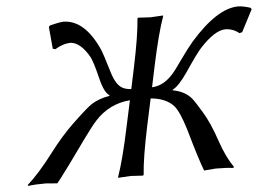

<svg xmlns="http://www.w3.org/2000/svg" viewBox="-49 -723 1116 792"><g transform="rotate(-5 509.5 -327.0)"><path d="M284.7 -168.9Q198.7 -48.3 172.4 -15.1Q164.6 -4.9 157.2 3.9Q112.3 0 110.8 0Q64.5 0 37.1 3.9L35.2 0Q85.9 -45.4 144.5 -123Q195.8 -190.4 244.6 -236.8Q307.6 -296.9 328.1 -310.1Q359.4 -329.6 402.8 -336.9L403.3 -339.8Q381.8 -351.6 366.7 -414.6Q351.1 -479 339.8 -502Q304.7 -564.5 263.7 -568.8Q229.5 -568.4 197.3 -547.9L187 -550.8L178.7 -642.1L184.6 -647.9Q223.6 -657.7 240.7 -658.2Q328.1 -656.7 384.8 -530.8Q393.1 -511.7 416 -435.1Q432.6 -378.4 461.4 -364.7Q476.1 -357.9 495.1 -356.9L513.7 -444.8Q541 -574.2 545.9 -645L548.8 -647.9Q550.8 -647.9 599.1 -645L651.9 -647.9L652.3 -645Q627.9 -577.6 599.6 -444.8L581.1 -356.9Q633.3 -358.9 676.3 -412.6Q686.5 -425.3 707.5 -455.1Q742.7 -504.9 765.1 -530.8Q876.5 -657.2 962.9 -658.2Q981.9 -658.2 1012.2 -648.9Q1014.2 -648.4 1014.6 -647.9L1018.6 -642.1L971.2 -550.8L959.5 -547.9Q934.6 -568.4 901.9 -568.8Q858.4 -567.4 797.9 -502Q778.3 -481 728 -406.2Q690.4 -351.6 665.5 -339.8L664.6 -336.9Q717.3 -327.6 744.6 -292.5Q753.4 -281.2 780.3 -236.8Q809.1 -190.4 836.4 -109.4Q858.4 -44.4 889.2 0L885.3 3.9Q859.9 0 813 0Q806.6 0 765.1 3.9Q745.6 -46.4 711.9 -165.5Q711.4 -168 710.9 -168.9Q688 -245.1 666.5 -270.5Q634.3 -306.2 571.3 -311.5L547.4 -200.2Q520 -70.8 515.1 0L512.2 2.9Q510.3 2.9 461.9 0L409.2 2.9V0Q433.6 -68.8 461.4 -200.2L485.4 -311.5Q399.4 -304.7 340.3 -240.2Q320.8 -218.8 284.7 -168.9Z"/></g></svg>

Font: Linux Biolinum Capitals O
Style: Italic Samll Caps
Weight: 400
Italic angle: -12°
Designer: Philipp H. Poll
Foundry: Philipp H. Poll
Version: Version 0.6.2